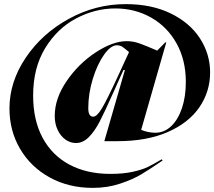

<svg xmlns="http://www.w3.org/2000/svg" viewBox="-20 -744 1041 933"><path d="M487 -58 587 -404H580L560 -360L531 -295Q489 -201 464.5 -153.5Q440 -106 411.5 -77.5Q383 -49 349 -49Q322 -49 298.5 -65.5Q275 -82 260.5 -112Q246 -142 246 -181Q246 -265 303.5 -349.5Q361 -434 444.5 -489Q528 -544 596 -544Q627 -544 658 -533Q689 -522 744 -498L783 -538H788L666 -113Q700 -99 735 -99Q778 -99 811.5 -130.5Q845 -162 864 -218Q883 -274 883 -346Q883 -452 838 -533Q793 -614 714.5 -658.5Q636 -703 540 -703Q442 -703 350 -654.5Q258 -606 199.5 -510Q141 -414 141 -280Q141 -160 187 -74.5Q233 11 317.5 56Q402 101 516 101Q579 101 624.5 91Q670 81 698 67.5Q726 54 766 30L770 36Q707 79 666 103.5Q625 128 563.5 148.5Q502 169 431 169Q314 169 222 118.5Q130 68 78 -20Q26 -108 26 -217Q26 -346 105 -463.5Q184 -581 314.5 -652.5Q445 -724 591 -724Q717 -724 810 -678.5Q903 -633 952 -557Q1001 -481 1001 -392Q1001 -299 949 -223Q897 -147 795.5 -102.5Q694 -58 551 -58ZM433 -177Q451 -177 475.5 -218Q500 -259 549 -365L607 -491Q587 -508 575.5 -516Q564 -524 548 -524Q518 -524 485.5 -478Q453 -432 431 -361Q409 -290 409 -218Q409 -177 433 -177Z"/></svg>

Font: Nyght Serif Dark Italic
Style: Regular
Weight: 800
Italic angle: -16°
Designer: Maksym Kobuzan
Version: Version 0.400